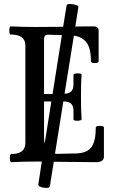

<svg xmlns="http://www.w3.org/2000/svg" viewBox="-20 -796 562 946"><path d="M35 3Q31 3 29.5 -7Q28 -17 29 -26.5Q30 -36 35 -37Q105 -37 105 -92V-572Q105 -626 32 -626Q28 -626 26.5 -636Q25 -646 26.5 -656Q28 -666 32 -666Q94 -663 153 -663Q188 -663 222.5 -663.5Q257 -664 291 -664L308 -768Q310 -780 339 -775Q352 -773 360 -769.5Q368 -766 366 -760L351 -665Q374 -666 396.5 -666Q419 -666 441 -666Q466 -666 466 -645V-494Q466 -488 456.5 -486Q447 -484 437.5 -486Q428 -488 428 -494Q428 -559 406 -587Q384 -615 344 -620L298 -334Q319 -335 330.5 -345.5Q342 -356 342 -382V-427Q342 -432 352 -433.5Q362 -435 372 -434Q382 -433 382 -427Q380 -400 379.5 -372.5Q379 -345 379 -318Q379 -290 379.5 -263Q380 -236 382 -208Q382 -204 372 -202Q362 -200 352 -201.5Q342 -203 342 -208V-251Q342 -272 331.5 -284Q321 -296 292 -296L251 -39Q256 -38 261 -38L356 -40Q411 -42 431.5 -72.5Q452 -103 452 -168Q452 -173 462 -175Q472 -177 482 -175Q492 -173 492 -168V-24Q492 3 452 3Q400 3 348.5 2Q297 1 245 1L226 120Q225 133 196 129Q166 124 169 111L186 0Q172 0 158 0Q96 0 35 3ZM197 -333H239L285 -623L217 -625Q205 -625 201 -619Q197 -613 197 -601ZM197 -115Q197 -101 200 -89L233 -296H197Z"/></svg>

Font: Junicode Two Beta Condensed Medium
Style: Regular
Weight: 500
Width: 3
Designer: Peter S. Baker
Foundry: Briery Creek Software
Version: Version 1.053; ttfautohint (v1.8.4)